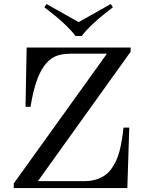

<svg xmlns="http://www.w3.org/2000/svg" viewBox="-20 -954 729 974"><path d="M205.1 -917 215.8 -933.6 378.9 -841.8 542 -933.6 552.7 -917Q443.4 -835 394.5 -771.5H363.3Q314.5 -835 205.1 -917ZM49.8 0V-23.4L522.5 -681.6H339.8Q289.6 -681.6 258.5 -667Q227.5 -652.3 203.6 -619.1Q157.7 -555.7 134.8 -412.1H109.4L115.2 -712.9H642.6V-691.4L172.4 -35.2H411.6Q452.6 -35.2 487.8 -51Q522.9 -66.9 543.5 -95.2Q572.8 -135.3 586.2 -187Q599.6 -238.8 606.4 -306.6H635.7L626 0Z"/></svg>

Font: Theano Modern
Style: Regular
Weight: 400
Designer: Alexey Kryukov
Version: Version 2.00